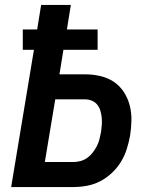

<svg xmlns="http://www.w3.org/2000/svg" viewBox="-20 -755 640 775"><path d="M25 0 117 -554H72V-636H130L146 -735H266L250 -636H374V-554H236L220 -455H323Q355 -455 385 -448Q415 -441 439 -425Q463 -409 479.5 -384Q496 -359 503.5 -330Q511 -301 510.5 -269.5Q510 -238 505 -207Q500 -180 491.5 -153Q483 -126 468 -101.5Q453 -77 431 -56.5Q409 -36 383.5 -23Q358 -10 330.5 -5Q303 0 276 0ZM161 -101H276Q290 -101 305 -105Q320 -109 332.5 -118Q345 -127 354.5 -139.5Q364 -152 371 -165.5Q378 -179 381.5 -193.5Q385 -208 388 -223Q390 -237 391 -252Q392 -267 390.5 -281Q389 -295 385 -308.5Q381 -322 372.5 -332.5Q364 -343 351 -348.5Q338 -354 323 -354H203Z"/></svg>

Font: Iosevka SS04 Extended Oblique
Style: Bold
Weight: 700
Width: 7
Italic angle: -9°
Monospace: yes
Designer: Belleve Invis
Foundry: Belleve Invis
Version: Version 19.0.0; ttfautohint (v1.8.4)